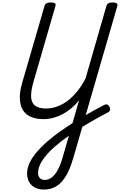

<svg xmlns="http://www.w3.org/2000/svg" viewBox="-20 -1034 983 1573"><path d="M339 519Q301 519 269.5 504Q238 489 220 459.5Q202 430 202 386Q202 334 233.5 279Q265 224 320 169.5Q375 115 446.5 62Q518 9 596 -39Q634 -63 674 -86.5Q714 -110 754.5 -132Q795 -154 833 -174Q847 -181 857.5 -178Q868 -175 876 -160Q885 -143 881 -131Q877 -119 860 -111Q819 -90 775.5 -65.5Q732 -41 689 -15.5Q646 10 606 37Q542 78 485 121.5Q428 165 384.5 209.5Q341 254 316.5 298Q292 342 292 383Q292 411 307 425.5Q322 440 347 440Q378 440 404.5 419.5Q431 399 453 359Q475 319 492 260L628 -213Q599 -176 565 -147.5Q531 -119 493.5 -99Q456 -79 416.5 -68.5Q377 -58 337 -58Q275 -58 232 -77Q189 -96 166.5 -134Q144 -172 142.5 -228.5Q141 -285 163 -360L345 -986Q349 -1000 361.5 -1007Q374 -1014 396 -1014Q419 -1014 429.5 -1007Q440 -1000 434 -984L255 -366Q232 -287 235 -238.5Q238 -190 268.5 -167.5Q299 -145 356 -145Q404 -145 450 -162Q496 -179 537.5 -211Q579 -243 615.5 -289Q652 -335 681 -392L852 -986Q856 -1000 868 -1007Q880 -1014 902 -1014Q925 -1014 935.5 -1007Q946 -1000 941 -984L582 255Q563 321 540 370Q517 419 487.5 452.5Q458 486 421.5 502.5Q385 519 339 519Z"/></svg>

Font: Playwrite TZ
Style: Regular
Weight: 400
Designer: Veronika Burian, José Scaglione
Foundry: TypeTogether
Version: Version 1.002